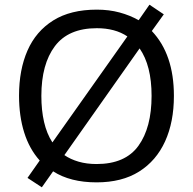

<svg xmlns="http://www.w3.org/2000/svg" viewBox="-20 -766 821 817"><path d="M720 -358Q720 -247 682.5 -164.5Q645 -82 572 -36Q499 10 391 10Q279 10 206 -37L158 31L97 -9L149 -83Q105 -132 83 -202Q61 -272 61 -359Q61 -469 97 -551Q133 -633 206.5 -679Q280 -725 392 -725Q444 -725 488.5 -713Q533 -701 570 -680L616 -746L677 -705L626 -634Q720 -535 720 -358ZM156 -358Q156 -297 167.5 -247Q179 -197 203 -160L522 -611Q470 -646 392 -646Q271 -646 213.5 -569.5Q156 -493 156 -358ZM625 -358Q625 -487 574 -560L254 -106Q280 -88 314.5 -78Q349 -68 391 -68Q513 -68 569 -145.5Q625 -223 625 -358Z"/></svg>

Font: Noto Sans Cypro Minoan
Style: Regular
Weight: 400
Designer: David Williams
Foundry: David Williams
Version: Version 1.503; ttfautohint (v1.8.4.7-5d5b)